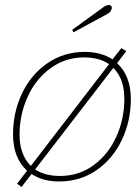

<svg xmlns="http://www.w3.org/2000/svg" viewBox="-20 -714 551 766"><path d="M273 -585 268 -595 388 -682Q402 -694 416 -694Q420 -694 423 -691Q426 -688 426 -683Q426 -676 421 -669Q416 -662 406 -657ZM502 -320Q502 -231 466 -155.5Q430 -80 365 -35Q300 10 216 10Q150 10 106 -20L66 32L48 19L88 -33Q32 -84 32 -178Q32 -266 68 -341.5Q104 -417 169.5 -462Q235 -507 318 -507Q383 -507 429 -477L464 -522L484 -510L447 -462Q474 -438 488 -401.5Q502 -365 502 -320ZM103 -52 415 -458Q376 -485 316 -485Q240 -485 181 -441.5Q122 -398 90 -327Q58 -256 58 -177Q58 -97 103 -52ZM476 -319Q476 -401 432 -443L120 -38Q160 -12 219 -12Q295 -12 353.5 -55Q412 -98 444 -168.5Q476 -239 476 -319Z"/></svg>

Font: Trirong Thin
Style: Italic
Weight: 250
Italic angle: -12°
Designer: Katatrad Team
Foundry: CadsonDemak
Version: Version 1.001